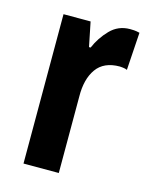

<svg xmlns="http://www.w3.org/2000/svg" viewBox="-90 -617 535 678"><g transform="rotate(15 177.0 -278.0)"><path d="M302 -556Q308 -556 316.5 -555.5Q325 -555 337 -552L328 -414Q322 -417 312.5 -418Q303 -419 301 -419Q243 -419 216 -381Q189 -343 190 -279V0H61V-546H160L178 -457H184Q200 -495 229.5 -525.5Q259 -556 302 -556Z"/></g></svg>

Font: Noto Sans Gujarati ExtraCondensed
Style: Bold
Weight: 700
Width: 2
Designer: Jelle Bosma - Monotype Design Team, Universal Thirst
Foundry: Monotype Imaging Inc.
Version: Version 2.106; ttfautohint (v1.8.4.7-5d5b)